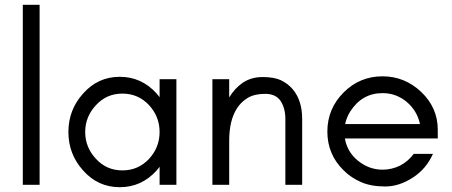

<svg xmlns="http://www.w3.org/2000/svg" viewBox="-20 -770 1884 800"><path d="M75 0V-750H145V0Z M601 -332Q556 -380 490 -380Q424 -380 380 -332Q335 -284 335 -220Q335 -156 380 -108Q424 -60 490 -60Q556 -60 601 -108Q645 -156 645 -220Q645 -284 601 -332ZM645 0V-75L633 -60Q570 10 479 10Q388 10 326 -60Q265 -128 265 -220Q265 -312 326 -380Q388 -450 479 -450Q570 -450 633 -380L645 -365V-440H715V0Z M1169 -275Q1169 -318 1150 -348Q1130 -379 1085 -379Q1040 -379 1012 -362Q984 -345 967 -318Q935 -268 935 -184V0H865V-440H935V-364Q957 -401 991 -425Q1027 -449 1074 -449Q1121 -449 1150 -436Q1179 -422 1199 -399Q1239 -352 1239 -275V0H1169Z M1804 -193H1417Q1427 -136 1472 -100Q1518 -63 1574 -63Q1612 -63 1647 -80Q1681 -98 1704 -129H1784Q1756 -66 1700 -30Q1643 7 1585 7Q1526 7 1485 -11Q1443 -29 1412 -60Q1344 -126 1344 -222Q1344 -317 1412 -385Q1479 -452 1574 -452Q1666 -452 1735 -387Q1804 -321 1804 -230ZM1730 -253Q1718 -309 1674 -346Q1630 -382 1574 -382Q1488 -382 1439 -305Q1424 -281 1418 -253Z"/></svg>

Font: Glacial Indifference
Style: Regular
Weight: 400
Designer: Alfredo Marco Pradil
Version: Version 1.00